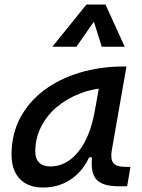

<svg xmlns="http://www.w3.org/2000/svg" viewBox="-20 -815 626 845"><path d="M169.4 10.3Q103 10.3 66.9 -27.8Q30.8 -65.9 30.8 -135.3Q30.8 -223.1 68.1 -294.7Q105.5 -366.2 172.9 -417Q240.2 -467.8 330.6 -495.1Q420.9 -522.5 526.9 -522.5H536.6L472.2 -154.8Q465.3 -115.7 478.3 -98.1Q491.2 -80.6 534.2 -80.6H554.2L539.6 4.9H504.9Q467.3 4.9 442.1 -2.7Q417 -10.3 403.1 -26.6Q389.2 -43 385.3 -69.8Q381.3 -96.7 386.2 -135.3L414.6 -122.6H357.9L383.8 -150.9Q356.9 -74.2 300.8 -32Q244.6 10.3 169.4 10.3ZM201.2 -82.5Q271.5 -82.5 323.7 -146Q376 -209.5 397 -325.7L422.4 -467.3L461.9 -429.7Q393.6 -426.8 334.2 -404.3Q274.9 -381.8 230.2 -344Q185.5 -306.2 160.4 -256.1Q135.3 -206.1 135.3 -147.5Q135.3 -116.2 152.6 -99.4Q169.9 -82.5 201.2 -82.5ZM444.3 -794.9 528.8 -609.4H427.7L390.1 -729.5H399.9L316.4 -609.4H210.4L360.4 -794.9Z"/></svg>

Font: Cascadia Mono NF
Style: Italic
Weight: 400
Italic angle: -10°
Monospace: yes
Designer: Aaron Bell
Foundry: Saja Typeworks
Version: Version 2404.023